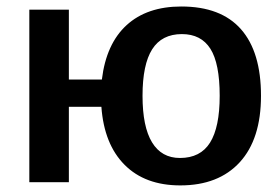

<svg xmlns="http://www.w3.org/2000/svg" viewBox="-20 -558 859 588"><path d="M779.3 -264.6Q779.3 -132.3 714.4 -61.3Q649.4 9.8 532.2 9.8Q424.3 9.8 361.6 -53.2Q298.8 -116.2 290.5 -231H190.9V0H69.8V-528.3H190.9V-314.5H292Q305.2 -423.8 367.7 -481Q430.2 -538.1 535.2 -538.1Q656.7 -538.1 718 -468.5Q779.3 -398.9 779.3 -264.6ZM652.8 -264.6Q652.8 -363.8 624.3 -408.7Q595.7 -453.6 537.1 -453.6Q475.6 -453.6 446 -407Q416.5 -360.4 416.5 -264.6Q416.5 -169.9 445.6 -122.1Q474.6 -74.2 531.2 -74.2Q593.8 -74.2 623.3 -121.3Q652.8 -168.5 652.8 -264.6Z"/></svg>

Font: Arimo SemiBold
Style: Regular
Weight: 600
Designer: Steve Matteson
Foundry: Monotype Imaging Inc.
Version: Version 1.33